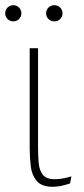

<svg xmlns="http://www.w3.org/2000/svg" viewBox="-35 -705 324 737"><path d="M234 -1Q214 6 197.5 9Q181 12 167 12Q125 12 106 -10.5Q87 -33 83 -67Q79 -101 79 -135V-520H111V-143Q111 -108 113.5 -79.5Q116 -51 129.5 -34Q143 -17 176 -17Q187 -17 203.5 -19.5Q220 -22 239 -28ZM16 -623Q3 -623 -6 -632Q-15 -641 -15 -654Q-15 -667 -6 -676Q3 -685 16 -685Q29 -685 38 -676Q47 -667 47 -654Q47 -641 38 -632Q29 -623 16 -623ZM174 -623Q160 -623 151 -632Q142 -641 142 -654Q142 -667 151 -676Q160 -685 174 -685Q187 -685 196 -676Q205 -667 205 -654Q205 -641 196 -632Q187 -623 174 -623Z"/></svg>

Font: Murecho ExtraLight
Style: Regular
Weight: 200
Designer: Neil Summerour
Foundry: Positype
Version: Version 1.010; ttfautohint (v1.8.3)